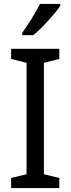

<svg xmlns="http://www.w3.org/2000/svg" viewBox="-20 -964 362 984"><path d="M289 -944H185C163 -899 121 -833 94 -796V-784H151C196 -820 264 -897 289 -934ZM284 0V-52L205 -71V-642L284 -662V-714H37V-662L116 -642V-71L37 -52V0Z"/></svg>

Font: Noto Sans Thai
Style: Regular
Weight: 400
Designer: Monotype Design Team
Foundry: Monotype Imaging Inc.
Version: Version 1.901